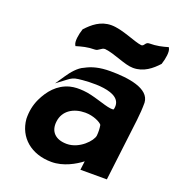

<svg xmlns="http://www.w3.org/2000/svg" viewBox="-135 -830 879 961"><g transform="rotate(20 304.5 -350.0)"><path d="M239 -476C209 -464 181 -430 163 -403L129 -353L178 -390C195 -403 207 -410 232 -413C273 -418 474 -438 450 -333C450 -331 449 -328 432 -330C396 -334 330 -363 276 -367C250 -369 229 -369 204 -363C140 -346 102 -298 77 -246C61 -212 54 -176 55 -137C63 -41 138 23 246 23C310 23 368 -11 402 -37L396 10H537L577 -320C581 -354 583 -384 583 -415C579 -490 463 -505 369 -505C311 -505 272 -494 239 -476ZM287 -88C227 -88 194 -121 201 -176C208 -236 260 -267 322 -267C366 -267 405 -247 413 -235C416 -219 417 -198 415 -179C412 -151 355 -88 287 -88ZM258 -580C278 -580 286 -600 306 -600C361 -594 423 -559 469 -559C525 -559 565 -592 597 -627C608 -660 613 -697 605 -712L602 -718C572 -709 541 -702 504 -702C483 -702 485 -680 469 -680C431 -684 354 -723 295 -723C238 -723 198 -689 166 -654C155 -621 150 -584 158 -569L161 -563C191 -572 221 -580 258 -580Z"/></g></svg>

Font: Bluebird
Style: SfBdObl
Weight: 700
Designer: Jasper
Foundry: Cannot Into Space Fonts
Version: Version 0.98